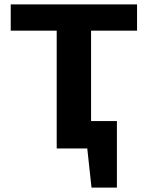

<svg xmlns="http://www.w3.org/2000/svg" viewBox="-20 -678 713 877"><path d="M369 0V-125H514L443 0ZM398 179 365 -125H514V179ZM239 0V-658H396V0ZM29 -538V-658H606V-538Z"/></svg>

Font: Ysabeau Office ExtraBold
Style: Regular
Weight: 800
Designer: Christian Thalmann (Catharsis Fonts)
Version: Version 2.001;gftools[0.9.30]; featfreeze: tnum,lnum,ss02